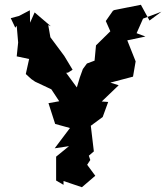

<svg xmlns="http://www.w3.org/2000/svg" viewBox="-20 -767 696 804"><path d="M309 -391 257 -462 265 -463 284 -475 249 -533 191 -611 182 -662 193 -657 125 -715 106 -672 105 -724 59 -700 25 -691 44 -651 50 -659 56 -589 50 -531 102 -520 88 -457 111 -436 127 -425 195 -393 228 -343 183 -335 211 -248 273 -231 209 -146 269 -155 215 -111V-11L246 7V-9L323 17L379 -31L345 -77L358 -97L352 -115L373 -133L359 -251L357 -238L410 -277L433 -340L406 -342L477 -410L442 -421L537 -446L548 -510L513 -598L589 -614L552 -628L579 -689L656 -718L606 -681L570 -747L459 -725L453 -722L423 -679L442 -636L382 -577L376 -513L344 -501L327 -478L314 -442L297 -385Z"/></svg>

Font: Asimov Aggro
Style: Medium
Weight: 500
Designer: Google
Version: Version 2.000980; 2014